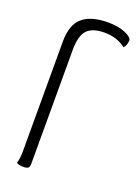

<svg xmlns="http://www.w3.org/2000/svg" viewBox="-143 -799 626 869"><g transform="rotate(20 170.0 -365.0)"><path d="M59 -587Q59 -668 100.5 -703Q142 -738 224 -738Q272 -738 306 -723.5Q340 -709 340 -694Q340 -672 326 -656Q284 -689 223 -689Q165 -689 139.5 -661.5Q114 -634 114 -566V-18Q114 -2 107.5 3Q101 8 82 8Q72 8 64.5 6Q57 4 54 2L52 -1Q59 -24 59 -59Z"/></g></svg>

Font: Yanone Kaffeesatz Light
Style: Regular
Weight: 300
Designer: Yanone (Cyrillic: Daniel Pouzeot)
Foundry: Yanone
Version: Version 1.003;PS 001.003;hotconv 1.0.88;makeotf.lib2.5.64775